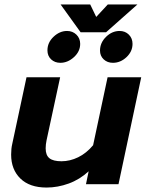

<svg xmlns="http://www.w3.org/2000/svg" viewBox="-20 -827 655 862"><path d="M252 -807H385L412 -751L464 -807H597L456 -682H342ZM193 -601Q193 -636 220.5 -662Q248 -688 281 -688Q306 -688 323 -671.5Q340 -655 340 -630Q340 -596 312 -570.5Q284 -545 251 -545Q226 -545 209.5 -560.5Q193 -576 193 -601ZM429 -600Q429 -635 456 -661.5Q483 -688 517 -688Q542 -688 558.5 -671.5Q575 -655 575 -630Q575 -596 548 -570.5Q521 -545 487 -545Q462 -545 445.5 -560.5Q429 -576 429 -600ZM30 -133Q30 -160 35 -181L99 -480H250L189 -197Q185 -178 185 -161Q185 -130 202 -116.5Q219 -103 256 -103Q294 -103 331 -121Q368 -139 398 -175L463 -480H614L512 0H366L378 -58Q338 -21 288.5 -3Q239 15 189 15Q113 15 71.5 -25.5Q30 -66 30 -133Z"/></svg>

Font: Prompt Semibold
Style: Italic
Weight: 600
Italic angle: -12°
Designer: Katatrad Team
Foundry: CadsonDemak
Version: Version 1.000